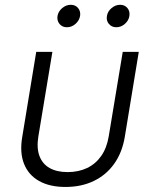

<svg xmlns="http://www.w3.org/2000/svg" viewBox="-20 -759 629 789"><path d="M249 9.3Q184.6 9.3 140.9 -15.1Q97.2 -39.6 78.9 -85.4Q60.5 -131.3 71.3 -195.8L128.9 -545.9H195.3L137.7 -198.7Q129.9 -150.9 142.1 -118.2Q154.3 -85.4 183.8 -68.6Q213.4 -51.8 257.8 -51.8Q302.7 -51.8 337.9 -68.6Q373 -85.4 396 -118.2Q418.9 -150.9 426.8 -198.7L484.4 -545.9H550.3L492.7 -195.8Q481.9 -131.8 449.2 -85.9Q416.5 -40 365.5 -15.4Q314.5 9.3 249 9.3ZM458 -647Q439 -647 427.5 -660.6Q416 -674.3 419.4 -693.4Q422.4 -712.4 438.5 -725.8Q454.6 -739.3 473.6 -739.3Q492.7 -739.3 503.7 -725.8Q514.6 -712.4 511.7 -693.4Q508.8 -674.3 492.9 -660.6Q477.1 -647 458 -647ZM254.9 -647Q235.8 -647 224.6 -660.6Q213.4 -674.3 216.3 -693.4Q219.7 -712.4 235.6 -725.8Q251.5 -739.3 271 -739.3Q290 -739.3 301 -725.8Q312 -712.4 309.1 -693.4Q305.7 -674.3 290 -660.6Q274.4 -647 254.9 -647Z"/></svg>

Font: Inter Light
Style: Italic
Weight: 300
Italic angle: -9.3988°
Designer: Rasmus Andersson
Foundry: rsms
Version: Version 4.001;git-66647c0bb